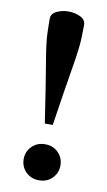

<svg xmlns="http://www.w3.org/2000/svg" viewBox="-81 -723 433 774"><g transform="rotate(10 135.5 -336.5)"><path d="M206.5 -638.5 205.5 -588Q204.5 -546.5 190 -461Q175.5 -375.5 152 -220.5H119.5Q96.5 -375.5 81.8 -461Q67 -546.5 66.5 -588L65.5 -638.5Q65 -660.5 87.2 -671.2Q109.5 -682 136 -682Q162.5 -682 184.5 -671.2Q206.5 -660.5 206.5 -638.5ZM136 -138.5Q168.5 -138.5 189.8 -117Q211 -95.5 211 -65Q211 -34 189.8 -12.5Q168.5 9 136 9Q103 9 81.8 -12.5Q60.5 -34 60.5 -65Q60.5 -95.5 81.8 -117Q103 -138.5 136 -138.5Z"/></g></svg>

Font: Newsreader Text SemiBold
Style: Regular
Weight: 600
Designer: Hugues Gentile
Foundry: Production Type
Version: Version 1.001